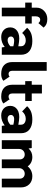

<svg xmlns="http://www.w3.org/2000/svg" viewBox="1178 -1978 810 3206"><g transform="rotate(90 1583.0 -375.0)"><path d="M252.9 -569.8V-500H373V-391.1H252.9V0H107.9V-391.1H23.9V-500H107.9V-580.1Q107.9 -655.8 163.1 -707.8Q218.3 -759.8 297.9 -759.8Q346.7 -759.8 380.4 -745.4Q414.1 -731 440.9 -698.2L365.2 -610.8Q343.8 -641.1 309.1 -641.1Q283.7 -641.1 268.3 -621.1Q252.9 -601.1 252.9 -569.8Z M667.5 -509.8Q770.5 -509.8 832.5 -461.7Q894.5 -413.6 894.5 -317.9V0H771.5L764.6 -48.8Q689.5 9.8 599.6 9.8Q527.3 9.8 482.4 -31.7Q437.5 -73.2 437.5 -143.1Q437.5 -178.2 452.9 -208Q468.3 -237.8 499 -259Q529.8 -280.3 575.4 -288.1Q621.1 -295.9 681.6 -287.1L752.4 -275.9V-318.8Q752.4 -359.4 723.9 -379.6Q695.3 -399.9 653.8 -399.9Q581.1 -399.9 530.8 -339.8L443.4 -422.9Q485.4 -468.8 537.6 -489.3Q589.8 -509.8 667.5 -509.8ZM589.4 -150.9Q589.4 -126.5 606.2 -111.8Q623 -97.2 650.4 -97.2Q702.1 -97.2 752.4 -142.1V-192.9L712.4 -201.2Q675.8 -207 652.1 -206.1Q628.4 -205.1 614.5 -196Q600.6 -187 595 -176Q589.4 -165 589.4 -150.9Z M1215.3 9.8Q1116.2 9.8 1066.2 -39.6Q1016.1 -88.9 1016.1 -174.8V-750H1162.1V-173.8Q1162.1 -144 1176.3 -128.4Q1190.4 -112.8 1214.4 -112.8Q1242.7 -112.8 1259.3 -130.9L1329.1 -26.9Q1286.6 9.8 1215.3 9.8Z M1638.2 -130.9 1708 -26.9Q1665.5 9.8 1593.8 9.8Q1494.6 9.8 1444.8 -39.6Q1395 -88.9 1395 -174.8V-391.1H1335V-500H1395V-669.9H1541V-500H1666V-391.1H1541V-173.8Q1541 -144 1554.9 -128.4Q1568.8 -112.8 1592.8 -112.8Q1621.6 -112.8 1638.2 -130.9Z M1977.5 -509.8Q2080.6 -509.8 2142.6 -461.7Q2204.6 -413.6 2204.6 -317.9V0H2081.5L2074.7 -48.8Q1999.5 9.8 1909.7 9.8Q1837.4 9.8 1792.5 -31.7Q1747.6 -73.2 1747.6 -143.1Q1747.6 -178.2 1762.9 -208Q1778.3 -237.8 1809.1 -259Q1839.8 -280.3 1885.5 -288.1Q1931.2 -295.9 1991.7 -287.1L2062.5 -275.9V-318.8Q2062.5 -359.4 2033.9 -379.6Q2005.4 -399.9 1963.9 -399.9Q1891.1 -399.9 1840.8 -339.8L1753.4 -422.9Q1795.4 -468.8 1847.7 -489.3Q1899.9 -509.8 1977.5 -509.8ZM1899.4 -150.9Q1899.4 -126.5 1916.3 -111.8Q1933.1 -97.2 1960.4 -97.2Q2012.2 -97.2 2062.5 -142.1V-192.9L2022.5 -201.2Q1985.8 -207 1962.2 -206.1Q1938.5 -205.1 1924.6 -196Q1910.6 -187 1905 -176Q1899.4 -165 1899.4 -150.9Z M2922.4 -509.8Q3006.8 -509.8 3058.1 -457.3Q3109.4 -404.8 3109.4 -317.9V0H2963.4V-299.8Q2963.4 -336.4 2940.4 -359.6Q2917.5 -382.8 2880.4 -382.8Q2841.8 -382.8 2814.9 -356Q2788.1 -329.1 2788.1 -290V0H2642.1V-299.8Q2642.1 -336.4 2619.4 -359.6Q2596.7 -382.8 2560.1 -382.8Q2521 -382.8 2494.1 -356Q2467.3 -329.1 2467.3 -290V0H2321.3V-500H2452.1L2459.5 -446.8Q2516.1 -509.8 2601.1 -509.8Q2652.3 -509.8 2692.6 -489.5Q2732.9 -469.2 2757.3 -432.1Q2787.1 -468.8 2829.8 -489.3Q2872.6 -509.8 2922.4 -509.8Z"/></g></svg>

Font: Orkney
Style: Bold
Weight: 700
Designer: Samuel Oakes and Alfredo Marco Pradil
Foundry: Alfredo Marco Pradil
Version: 1.0